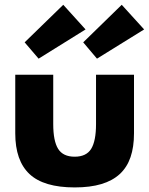

<svg xmlns="http://www.w3.org/2000/svg" viewBox="-20 -784 636 818"><path d="M298.2 14.5Q166.4 14.5 105.7 -42.5Q45 -99.5 45 -215.9V-465.5H206.8V-255.5Q206.8 -183.2 227.7 -149.8Q248.6 -116.4 298.2 -116.4Q347.7 -116.4 368.4 -149.8Q389.1 -183.2 389.1 -255.5V-465.5H550.9V-215.9Q550.9 -157.7 536.1 -114.5Q521.4 -71.4 490.5 -42.7Q459.5 -14.1 411.8 0.2Q364.1 14.5 298.2 14.5ZM393.2 -534.1 334.5 -603.6 498.6 -763.6 594.1 -658.6ZM144.5 -534.1 85 -603.6 249.5 -763.6 344.5 -658.6Z"/></svg>

Font: Spartan ExtBd
Style: Regular
Weight: 800
Designer: Matt Bailey, Mirko Velimirovic
Foundry: Matt Bailey
Version: Version 1.005